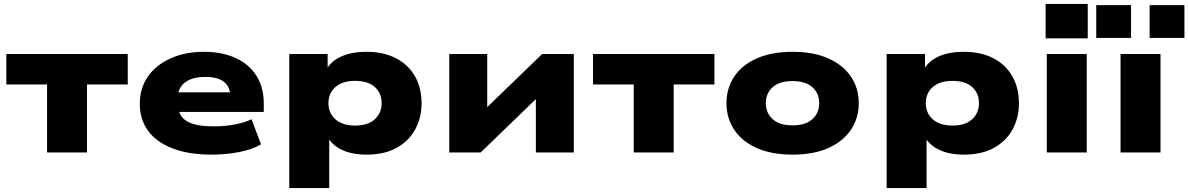

<svg xmlns="http://www.w3.org/2000/svg" viewBox="-20 -771 6010 971"><path d="M218 0V-344H12V-498H626V-344H420V0Z M1049 11Q934 11 852.5 -20.5Q771 -52 729 -109.5Q687 -167 687 -246Q687 -324 727 -382.5Q767 -441 841 -475Q915 -509 1012 -509Q1103 -509 1171 -478Q1239 -447 1276.5 -388.5Q1314 -330 1314 -247V-205H851V-304H1166L1145 -286Q1143 -334 1111.5 -358Q1080 -382 1018 -382Q971 -382 940 -368.5Q909 -355 893.5 -330Q878 -305 878 -269V-256Q878 -216 894 -188.5Q910 -161 949.5 -146.5Q989 -132 1061 -132Q1119 -132 1170 -142Q1221 -152 1252 -168L1300 -41Q1259 -16 1192 -2.5Q1125 11 1049 11Z M1443 180V-498H1637V-414H1628Q1652 -461 1705 -485Q1758 -509 1833 -509Q1921 -509 1983.5 -476Q2046 -443 2079 -384.5Q2112 -326 2112 -249Q2112 -174 2079 -115Q2046 -56 1984.5 -22.5Q1923 11 1834 11Q1760 11 1709.5 -13Q1659 -37 1636 -79H1645V180ZM1776 -136Q1841 -136 1875.5 -168Q1910 -200 1910 -249Q1910 -300 1875.5 -331Q1841 -362 1776 -362Q1712 -362 1676.5 -331Q1641 -300 1641 -249Q1641 -199 1676.5 -167.5Q1712 -136 1776 -136Z M2252 0V-498H2444V-178H2391L2722 -498H2882V0H2690V-321H2743L2411 0Z M3185 0V-344H2979V-498H3593V-344H3387V0Z M3988 11Q3882 11 3807 -22.5Q3732 -56 3693 -115Q3654 -174 3654 -249Q3654 -325 3693 -383.5Q3732 -442 3807 -475.5Q3882 -509 3988 -509Q4095 -509 4169.5 -475.5Q4244 -442 4283.5 -383.5Q4323 -325 4323 -249Q4323 -174 4283.5 -115Q4244 -56 4169.5 -22.5Q4095 11 3988 11ZM3988 -137Q4054 -137 4088.5 -168.5Q4123 -200 4123 -249Q4123 -299 4088.5 -330Q4054 -361 3988 -361Q3922 -361 3887.5 -330Q3853 -299 3853 -249Q3853 -200 3887.5 -168.5Q3922 -137 3988 -137Z M4464 180V-498H4658V-414H4649Q4673 -461 4726 -485Q4779 -509 4854 -509Q4942 -509 5004.5 -476Q5067 -443 5100 -384.5Q5133 -326 5133 -249Q5133 -174 5100 -115Q5067 -56 5005.5 -22.5Q4944 11 4855 11Q4781 11 4730.5 -13Q4680 -37 4657 -79H4666V180ZM4797 -136Q4862 -136 4896.5 -168Q4931 -200 4931 -249Q4931 -300 4896.5 -331Q4862 -362 4797 -362Q4733 -362 4697.5 -331Q4662 -300 4662 -249Q4662 -199 4697.5 -167.5Q4733 -136 4797 -136Z M5268 -577V-751H5481V-577ZM5274 0V-498H5476V0Z M5647 0V-498H5849V0ZM5794 -579V-745H5970V-579ZM5524 -579V-745H5700V-579Z"/></svg>

Font: Nunito Sans 10pt Expanded Black
Style: Regular
Weight: 900
Width: 7
Designer: Vernon Adams
Foundry: Vernon Adams
Version: Version 3.101;gftools[0.9.27]